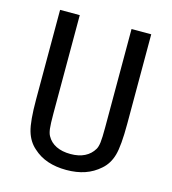

<svg xmlns="http://www.w3.org/2000/svg" viewBox="-96 -683 691 773"><g transform="rotate(15 250.0 -296.0)"><path d="M59.6 -231.4V-604.5H141.6V-194.3Q141.6 -150.4 144 -131.3Q146.5 -112.3 152.3 -102.5Q165 -79.1 189.9 -66.9Q214.8 -54.7 250 -54.7Q284.2 -54.7 308.6 -66.9Q333 -79.1 346.7 -102.5Q352.5 -112.3 355 -131.3Q357.4 -150.4 357.4 -193.4V-604.5H439.5V-231.4Q439.5 -139.6 428.2 -100.1Q417 -60.5 388.7 -36.1Q361.3 -11.7 327.1 0Q293 11.7 250 11.7Q207 11.7 172.4 0Q137.7 -11.7 111.3 -36.1Q83 -60.5 71.3 -100.6Q59.6 -140.6 59.6 -231.4Z"/></g></svg>

Font: BabelStone Irk Bitig
Style: Regular
Weight: 400
Designer: Andrew West
Foundry: BabelStone
Version: Version 1.03 June 7, 2023